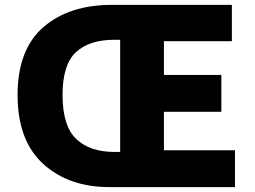

<svg xmlns="http://www.w3.org/2000/svg" viewBox="-20 -764 1040 784"><path d="M939.5 0H426.8Q259.8 0 155.8 -95.2Q51.8 -190.4 51.8 -376Q51.8 -561.5 156.7 -652.8Q261.7 -744.1 436.5 -744.1H926.8V-595.7H649.4V-458H883.8V-307.6H649.4V-150.4H939.5ZM447.3 -143.6H470.7V-601.6H447.3Q345.7 -601.6 290.5 -551.3Q235.4 -501 235.4 -376Q235.4 -250 291 -196.8Q346.7 -143.6 447.3 -143.6Z"/></svg>

Font: GenEi Gothic M Heavy
Style: Regular
Weight: 800
Designer: o_tamon (Modified); [Source Han Sans]
Ryoko NISHIZUKA  (kana & ideographs); Paul D. Hunt (Latin, Greek & Cyrillic); Wenl
Version: Version 1.1a;Original Version 1.004